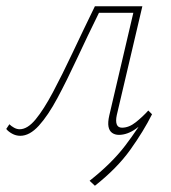

<svg xmlns="http://www.w3.org/2000/svg" viewBox="-41 -428 548 615"><path d="M263 167 246 151Q317 95 360 38.5Q403 -18 433 -71L446 -62Q419 -8 376.5 51.5Q334 111 263 167ZM24 7Q10 7 -2.5 0Q-15 -7 -21 -15L-11 -30Q-5 -24 4 -19Q13 -14 22 -14Q47 -14 73 -45.5Q99 -77 128.5 -132.5Q158 -188 191.5 -259Q225 -330 263 -408H402L397 -387H276Q239 -312 206 -241Q173 -170 143 -114Q113 -58 83.5 -25.5Q54 7 24 7ZM340 4Q327 4 318 -2.5Q309 -9 306.5 -22.5Q304 -36 309 -58L391 -408H415L333 -59Q329 -40 333 -29.5Q337 -19 350 -19Q372 -19 394 -36.5Q416 -54 434 -74L446 -62Q423 -36 395 -16Q367 4 340 4Z"/></svg>

Font: Ysabeau Office Thin
Style: Italic
Weight: 250
Italic angle: -12°
Designer: Christian Thalmann (Catharsis Fonts)
Version: Version 2.001;gftools[0.9.30]; featfreeze: tnum,lnum,ss02